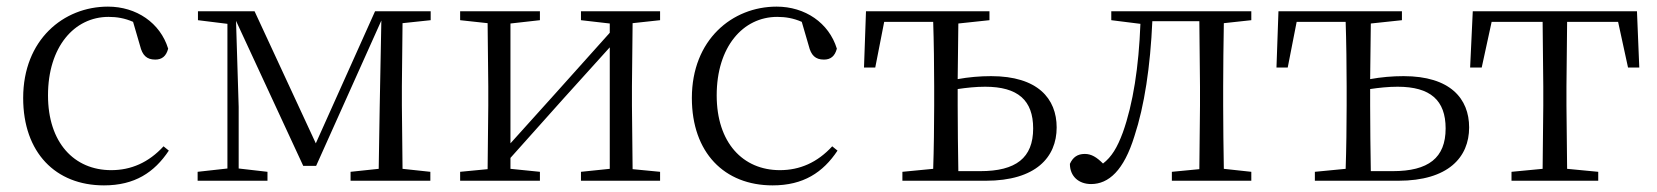

<svg xmlns="http://www.w3.org/2000/svg" viewBox="-20 -546 5006 580"><path d="M294 14C387 14 446 -25 490 -91L474 -104C429 -55 376 -32 316 -32C204 -32 125 -115 125 -258C125 -404 204 -495 308 -495C333 -495 357 -491 382 -480L403 -408C410 -379 423 -366 449 -366C469 -366 482 -376 488 -399C464 -477 392 -526 306 -526C172 -526 50 -426 50 -250C50 -85 148 14 294 14Z M667 0H788V-27L701 -37V-223L693 -483L896 -45H935L1132 -484L1127 -222L1124 -36L1039 -27V0H1280V-27L1196 -36L1194 -227V-285L1196 -476L1281 -485V-512H1113L934 -113L749 -512H578V-485L667 -474V-37L577 -27V0Z M1735 -485 1822 -475V-447L1658 -264L1522 -113V-475L1611 -485V-512H1370V-485L1453 -476L1455 -285V-227L1453 -35L1370 -27V0H1611V-27L1522 -36V-69L1682 -248L1822 -403V-36L1735 -27V0H1974V-27L1891 -35L1889 -227V-285L1891 -476L1974 -485V-512H1735Z M2314 14C2407 14 2466 -25 2510 -91L2494 -104C2449 -55 2396 -32 2336 -32C2224 -32 2145 -115 2145 -258C2145 -404 2224 -495 2328 -495C2353 -495 2377 -491 2402 -480L2423 -408C2430 -379 2443 -366 2469 -366C2489 -366 2502 -376 2508 -399C2484 -477 2412 -526 2326 -526C2192 -526 2070 -426 2070 -250C2070 -85 2168 14 2314 14Z M2706 0H2958C3109 0 3172 -71 3172 -161C3172 -248 3115 -316 2974 -316C2940 -316 2906 -313 2873 -307L2875 -475L2969 -485V-512H2596L2590 -342H2624L2651 -480H2799C2801 -424 2802 -340 2802 -285V-227C2802 -173 2801 -91 2799 -36L2706 -27ZM2873 -277C2900 -281 2928 -284 2956 -284C3055 -284 3101 -243 3101 -158C3101 -69 3049 -29 2941 -29H2875C2874 -84 2873 -170 2873 -227Z M3602 0H3760V-27L3677 -36C3676 -91 3675 -173 3675 -227V-285C3675 -338 3676 -420 3677 -476L3760 -485V-512H3337V-485L3425 -474C3420 -344 3403 -233 3372 -146C3355 -100 3338 -72 3312 -52C3293 -71 3277 -81 3257 -81C3235 -81 3221 -71 3212 -51C3212 -13 3239 10 3276 10C3329 10 3375 -31 3407 -135C3437 -226 3455 -345 3461 -482H3603L3605 -285V-227L3603 -35L3520 -27V0Z M3952 0H4204C4355 0 4418 -71 4418 -161C4418 -248 4361 -316 4220 -316C4186 -316 4152 -313 4119 -307L4121 -475L4215 -485V-512H3842L3836 -342H3870L3897 -480H4045C4047 -424 4048 -340 4048 -285V-227C4048 -173 4047 -91 4045 -36L3952 -27ZM4119 -277C4146 -281 4174 -284 4202 -284C4301 -284 4347 -243 4347 -158C4347 -69 4295 -29 4187 -29H4121C4120 -84 4119 -170 4119 -227Z M4639 0H4808V-27L4714 -36L4712 -227V-285L4714 -480H4868L4898 -342H4932L4925 -512H4429L4421 -342H4456L4486 -480H4640L4642 -285V-227L4640 -36L4546 -27V0Z"/></svg>

Font: Noto Serif TC Light
Style: Regular
Weight: 300
Designer: Ryoko NISHIZUKA 西塚涼子 (kana & ideographs); Frank Grießhammer (Latin, Greek & Cyrillic); Wenlong ZHANG 张文龙 (bopomofo); San
Foundry: Adobe
Version: Version 2.001;hotconv 1.1.0;makeotfexe 2.6.0